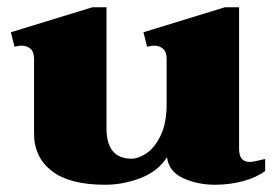

<svg xmlns="http://www.w3.org/2000/svg" viewBox="-20 -500 762 530"><path d="M712 -61V-28Q688 -10 651 0Q614 10 573 10Q526 10 486 -8Q446 -26 441 -66Q416 -27 368 -8.5Q320 10 270 10Q172 10 123 -28Q74 -66 74 -131V-337Q74 -357 64 -365.5Q54 -374 39 -374Q34 -374 20 -371L10 -411L235 -480H274V-146Q274 -62 343 -62Q362 -62 384.5 -77Q407 -92 423.5 -126Q440 -160 440 -214V-337Q440 -357 430 -365.5Q420 -374 405 -374Q400 -374 386 -371L376 -411L601 -480H640V-89Q640 -53 669 -53Q678 -53 691.5 -56.5Q705 -60 712 -61Z"/></svg>

Font: Taviraj Black
Style: Regular
Weight: 900
Designer: Katatrad Team
Foundry: CadsonDemak
Version: Version 1.001